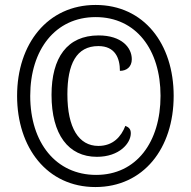

<svg xmlns="http://www.w3.org/2000/svg" viewBox="-20 -745 770 775"><path d="M365 10C559 10 681 -146 681 -358C681 -568 561 -725 366 -725C172 -725 49 -568 49 -358C49 -149 170 10 365 10ZM368 -39C206 -39 102 -169 102 -358C102 -544 203 -676 366 -676C529 -676 628 -545 628 -358C628 -172 531 -39 368 -39ZM371 -112C462 -112 508 -167 508 -207C508 -223 501 -231 486 -237C469 -193 436 -156 377 -156C298 -156 252 -229 252 -364C252 -486 288 -559 377 -559C445 -559 464 -510 464 -459C491 -459 512 -475 512 -506C512 -553 471 -602 378 -602C251 -602 188 -512 188 -362C188 -202 256 -112 371 -112Z"/></svg>

Font: Noto Serif Armenian Condensed SemiBold
Style: Regular
Weight: 600
Width: 3
Designer: Monotype Design Team
Foundry: Monotype Imaging Inc.
Version: Version 2.008